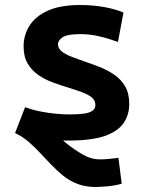

<svg xmlns="http://www.w3.org/2000/svg" viewBox="-20 -560 600 765"><path d="M361 185Q320 185 288 172.5Q256 160 231 139.5Q206 119 183 95Q162 73 140.5 50Q119 27 95 6Q71 -15 40 -30L80 -133Q106 -123 138 -116.5Q170 -110 201 -107Q232 -104 255 -104Q289 -104 312.5 -107Q336 -110 348 -118.5Q360 -127 360 -141Q360 -161 345 -172.5Q330 -184 305.5 -193Q281 -202 252 -211Q222 -220 190.5 -231.5Q159 -243 133 -261Q107 -279 90.5 -306.5Q74 -334 74 -375Q74 -420 97.5 -457.5Q121 -495 170.5 -517.5Q220 -540 299 -540Q350 -540 394.5 -532Q439 -524 472 -510L450 -393Q438 -397 415 -404.5Q392 -412 362.5 -418Q333 -424 300 -424Q248 -424 229.5 -411.5Q211 -399 211 -384Q211 -368 225 -356Q239 -344 262.5 -335Q286 -326 314 -316Q344 -306 376 -293.5Q408 -281 435 -262.5Q462 -244 478.5 -216Q495 -188 495 -146Q495 -102 472 -69Q449 -36 396.5 -18Q344 0 254 0Q248 0 242.5 0Q237 0 231 0Q245 12 257 21Q269 30 280 37Q312 59 333.5 67Q355 75 379 75Q393 75 411 73.5Q429 72 452 69L465 172Q437 180 406 182.5Q375 185 361 185Z"/></svg>

Font: Ubuntu Sans Mono
Style: Regular
Weight: 400
Monospace: yes
Designer: Dalton Maag Ltd
Foundry: Dalton Maag Ltd
Version: Version 1.006